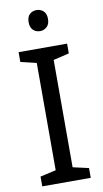

<svg xmlns="http://www.w3.org/2000/svg" viewBox="-100 -961 539 1006"><g transform="rotate(-10 169.5 -457.5)"><path d="M298 0H40V-52L124 -71V-642L40 -662V-714H298V-662L214 -642V-71L298 -52ZM171 -915Q191 -915 206.5 -901.5Q222 -888 222 -859Q222 -831 206.5 -817Q191 -803 171 -803Q149 -803 134 -817Q119 -831 119 -859Q119 -888 134 -901.5Q149 -915 171 -915Z"/></g></svg>

Font: Noto Sans Gunjala Gondi
Style: Regular
Weight: 400
Designer: Ek Type
Foundry: Ek Type
Version: Version 1.004